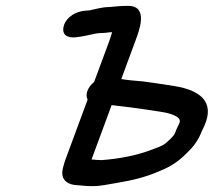

<svg xmlns="http://www.w3.org/2000/svg" viewBox="-20 -555 730 656"><path d="M292.8 -10.2 361.4 -195.8C381.3 -193.4 401.8 -191.2 425.5 -188.2C444.9 -185.7 537.8 -172.7 552.3 -168.7C586.3 -159.4 600.4 -148.7 592.4 -133L582.7 -112.5C582.4 -111.9 582 -110.8 581.7 -110C575.2 -92.4 575.8 -94.7 561.1 -79.3C539.3 -58.4 538.8 -59 500.7 -44.3C448.2 -24.2 390.1 -12.7 328 -8C316.4 -8 304.3 -9 292.8 -10.2ZM417.8 -535C394.5 -535 376.1 -533.1 354.1 -531C327.7 -530.8 306.1 -523.7 285.7 -519.6C273.4 -518 243.7 -519.9 216.7 -496C205.7 -486.3 198.6 -473.2 196.7 -461.6C190.9 -427.6 223.2 -424.6 244.4 -428.3C276.6 -431.9 304.5 -442 324.4 -442C338.1 -442 351.5 -444.8 363.2 -445C360.4 -435.9 356.6 -424.8 353.9 -416.2L301.6 -274.8C280.5 -258.3 269.9 -232.4 279.3 -214.5L203.3 -9C200.3 -0.7 197.5 8.8 194.8 20.1C184.6 61.5 213.9 77.7 247.9 78C262.5 79.5 277.3 81 297 81C308.5 81 321.9 79.9 334.9 77.6C394.6 67.1 447.4 60.6 507.9 36.7C552.8 19 580.5 5.7 617.5 -31.3C639.2 -51.9 657.1 -73.9 669.4 -106.6L677.6 -123.6C717.6 -211.9 653.8 -241.7 606.3 -254.8C583.5 -261 493.9 -273.6 467.9 -276.9C439.4 -279.2 417.3 -281.1 394.4 -284.9L443.2 -417C455 -448.8 489 -535 417.8 -535Z"/></svg>

Font: Just Breathe
Style: BdObl7
Weight: 400
Foundry: Cannot Into Space Fonts
Version: Version 0.72